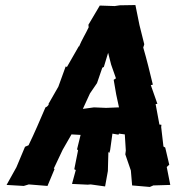

<svg xmlns="http://www.w3.org/2000/svg" viewBox="-20 -734 700 760"><path d="M474 -202 478 -138 476 -123 498 -59 503 0 573 6 587 0 654 -2 640 -73 650 -82 634 -150 627 -154 618 -231 619 -240 611 -241 596 -322 603 -323 577 -397 585 -399C573 -449 561 -498 547 -546L550 -555L551 -559C545 -584 538 -610 532 -635L516 -714L454 -713L434 -710L375 -712L330 -636L331 -626C319 -600 304 -577 293 -550L292 -551L245 -469L240 -471L211 -391L171 -321H174L166 -312L160 -309C138 -258 117 -208 93 -159L79 -153L45 -72L6 -2L74 2L94 -4L168 2L196 -65L193 -67L228 -141L263 -202L299 -200L285 -143L289 -139L274 -64L280 -61L265 -6L327 -3L339 -4L396 4L407 -57L409 -132L413 -129L416 -140L425 -205L449 -201L451 -205ZM308 -303C317 -323 327 -344 336 -364L364 -405L385 -466L391 -469L408 -525L420 -478L439 -424L430 -418L440 -360L451 -309L400 -307L352 -309Z"/></svg>

Font: Asimov Print
Style: DIt
Weight: 250
Width: 0
Designer: Google
Version: Version 2.000980: 2014